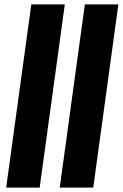

<svg xmlns="http://www.w3.org/2000/svg" viewBox="-20 -851 557 871"><path d="M8 0 122 -831H274L160 0ZM251 0 365 -831H517L403 0Z"/></svg>

Font: Merriweather 72pt ExtraBold
Style: Italic
Weight: 800
Italic angle: -7.8°
Version: Version 2.101